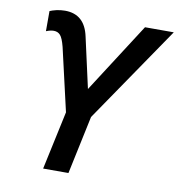

<svg xmlns="http://www.w3.org/2000/svg" viewBox="-81 -799 816 874"><g transform="rotate(10 327.0 -362.5)"><path d="M176 0H293L350 -269L654 -714H521L314 -392L262 -625Q241 -725 150 -725Q129 -725 110 -720.5Q91 -716 80 -711V-618Q100 -626 115 -626Q134 -626 145.5 -613Q157 -600 167 -561L234 -270Z"/></g></svg>

Font: Noto Sans UI Medium
Style: Italic
Weight: 500
Italic angle: -12°
Designer: Monotype Design Team
Foundry: Monotype Imaging Inc.
Version: Version 1.901